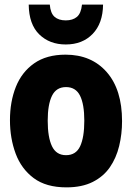

<svg xmlns="http://www.w3.org/2000/svg" viewBox="-20 -799 570 829"><path d="M267 10Q179 10 125.5 -30Q72 -70 47.5 -136Q23 -202 23 -280Q23 -360 48.5 -424Q74 -488 127.5 -525.5Q181 -563 263 -563Q375 -563 441 -487.5Q507 -412 507 -276Q507 -220 494.5 -168.5Q482 -117 454.5 -77Q427 -37 380.5 -13.5Q334 10 267 10ZM265 -129Q308 -129 326 -167.5Q344 -206 344 -278Q344 -349 325.5 -386Q307 -423 265 -423Q223 -423 204.5 -385.5Q186 -348 186 -278Q186 -206 204.5 -167.5Q223 -129 265 -129ZM264 -607Q194 -607 149.5 -650.5Q105 -694 104 -779H195Q198 -742 215.5 -726.5Q233 -711 264 -711Q294 -711 312 -726Q330 -741 334 -779H425Q424 -698 380 -652.5Q336 -607 264 -607Z"/></svg>

Font: Noto Sans Mono Condensed Black
Style: Regular
Weight: 900
Width: 3
Designer: Monotype Design Team
Foundry: Monotype Imaging Inc.
Version: Version 2.014